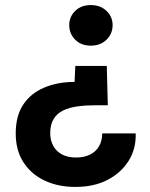

<svg xmlns="http://www.w3.org/2000/svg" viewBox="-20 -544 592 757"><path d="M401 -284 405 -129H355Q318 -129 285.5 -124.5Q253 -120 229 -108.5Q205 -97 191.5 -75Q178 -53 178 -19Q178 10 190.5 32Q203 54 225.5 65.5Q248 77 280 77Q312 77 335 65.5Q358 54 370.5 32.5Q383 11 383 -18H515Q517 42 487.5 89.5Q458 137 404.5 165Q351 193 277 193Q209 193 156 168Q103 143 72.5 96Q42 49 42 -18Q42 -87 71.5 -131.5Q101 -176 154 -198.5Q207 -221 274 -221L277 -284ZM338 -524Q376 -524 400 -501Q424 -478 424 -445Q424 -411 400 -387.5Q376 -364 338 -364Q300 -364 276.5 -387.5Q253 -411 253 -445Q253 -478 276.5 -501Q300 -524 338 -524Z"/></svg>

Font: DM Sans 12pt ExtraBold
Style: Regular
Weight: 800
Version: Version 4.004;gftools[0.9.30]